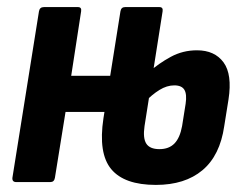

<svg xmlns="http://www.w3.org/2000/svg" viewBox="-20 -514 689 542"><path d="M26 0Q14 0 15 -12L90 -482Q92 -494 104 -494H200Q211 -494 209 -482L181 -300H310L294 -198H165L135 -12Q133 0 122 0ZM420 8Q331 8 294 -36.5Q257 -81 272 -180L320 -482Q322 -494 333 -494H430Q441 -494 439 -482L388 -158Q383 -124 393 -108.5Q403 -93 430 -93Q457 -93 472.5 -109Q488 -125 494 -158L504 -221Q508 -248 500.5 -260.5Q493 -273 472 -273Q451 -273 430 -260Q409 -247 389 -226L401 -311Q428 -335 462 -353.5Q496 -372 536 -372Q586 -372 611 -338Q636 -304 625 -233L613 -158Q601 -75 551.5 -33.5Q502 8 420 8Z"/></svg>

Font: Sofia Sans Condensed ExtraBold
Style: Italic
Weight: 800
Italic angle: -9°
Version: Version 4.100